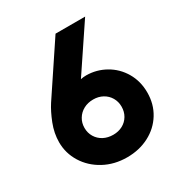

<svg xmlns="http://www.w3.org/2000/svg" viewBox="-170 -844 924 977"><g transform="rotate(-30 291.5 -356.0)"><path d="M34.2 -231.4Q34.2 -284.2 54.9 -337.2Q75.7 -390.1 99.6 -426.8L294.9 -719.7H468.8L291 -454.6Q307.1 -458 324.2 -458Q383.8 -457.5 435.8 -428.2Q487.8 -398.9 518.8 -346.4Q549.8 -293.9 549.8 -227.5Q549.8 -159.2 516.8 -105.7Q483.9 -52.2 426.3 -22.2Q368.7 7.8 296.9 7.8Q222.2 7.8 162.1 -24.9Q102.1 -57.6 68.1 -112.5Q34.2 -167.5 34.2 -231.4ZM400.4 -230.5Q400.4 -259.8 386.5 -283.4Q372.6 -307.1 348.1 -320.6Q323.7 -334 293 -334Q261.2 -334 236.3 -320.6Q211.4 -307.1 197 -283.4Q182.6 -259.8 182.6 -230.5Q182.6 -200.7 197 -177Q211.4 -153.3 236.3 -140.1Q261.2 -127 293 -127Q323.7 -127 348.1 -140.1Q372.6 -153.3 386.5 -177Q400.4 -200.7 400.4 -230.5Z"/></g></svg>

Font: Reddit Sans Strawberry ExBold
Style: Regular
Weight: 800
Designer: Stephen Hutchings
Foundry: Reddit
Version: Version 1.013